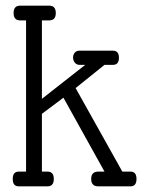

<svg xmlns="http://www.w3.org/2000/svg" viewBox="-20 -658 507 678"><path d="M72 -586H51Q28 -586 28 -612Q28 -638 51 -638H154Q177 -638 177 -612Q177 -586 154 -586H128V-309L281 -429H260Q251 -429 244.5 -436.5Q238 -444 238 -454.5Q238 -465 244 -472Q250 -479 260 -479H379Q400 -479 400 -454Q400 -429 379 -429H349L247 -347L412 -52H441Q462 -52 462 -26Q462 0 441 0H327Q302 0 302 -26Q302 -52 327 -52H349L204 -313L128 -256V-52H148Q170 -52 170 -26Q170 0 148 0H46Q25 0 25 -26Q25 -52 46 -52H72Z"/></svg>

Font: Glass Antiqua
Style: Regular
Weight: 400
Version: 1.001